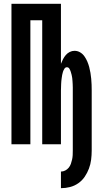

<svg xmlns="http://www.w3.org/2000/svg" viewBox="-20 -755 540 1005"><path d="M299 230V143Q311 143 321.5 137.5Q332 132 339.5 123Q347 114 351 102.5Q355 91 357.5 79.5Q360 68 360.5 56.5Q361 45 361 33V-281Q361 -289 361 -297.5Q361 -306 360.5 -314Q360 -322 359.5 -330.5Q359 -339 358 -347Q357 -355 355 -363Q353 -371 350.5 -379Q348 -387 343.5 -395Q339 -403 330 -403Q322 -403 317 -395Q312 -387 309.5 -379Q307 -371 305.5 -363Q304 -355 303 -347Q302 -339 301 -330.5Q300 -322 300 -314Q300 -306 299.5 -297.5Q299 -289 299 -281V0H201V-649H139V0H40V-735H299V-421Q304 -434 310 -445.5Q316 -457 324.5 -467Q333 -477 345 -483Q357 -489 370 -489Q386 -489 399.5 -481Q413 -473 422 -460Q431 -447 437 -433Q443 -419 447 -404Q451 -389 453.5 -373.5Q456 -358 457.5 -342.5Q459 -327 459.5 -311.5Q460 -296 460 -281V33Q460 57 457 81Q454 105 445.5 127.5Q437 150 423.5 170Q410 190 390 204Q370 218 346.5 224Q323 230 299 230Z"/></svg>

Font: Iosevka Term Semibold
Style: Regular
Weight: 600
Monospace: yes
Designer: Belleve Invis
Foundry: Belleve Invis
Version: Version 31.4.0